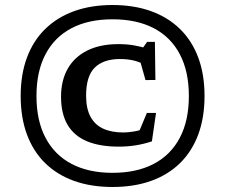

<svg xmlns="http://www.w3.org/2000/svg" viewBox="-20 -735 898 766"><path d="M429 -715Q514.5 -715 582.5 -690.5Q650.5 -666 698.2 -619.2Q746 -572.5 771 -505.2Q796 -438 796 -352Q796 -266 771 -198.5Q746 -131 698.2 -84.2Q650.5 -37.5 582.5 -13.2Q514.5 11 429 11Q343.5 11 275.8 -13.2Q208 -37.5 160.2 -84.2Q112.5 -131 87.5 -198.5Q62.5 -266 62.5 -352Q62.5 -438 87.5 -505.2Q112.5 -572.5 160.2 -619.2Q208 -666 275.8 -690.5Q343.5 -715 429 -715ZM429 -658Q333.5 -658 265.8 -622.8Q198 -587.5 161.8 -519Q125.5 -450.5 125.5 -352Q125.5 -253.5 161.8 -185Q198 -116.5 265.8 -81Q333.5 -45.5 429 -45.5Q525 -45.5 593 -81Q661 -116.5 697.2 -185Q733.5 -253.5 733.5 -352Q733.5 -450.5 697.2 -519Q661 -587.5 593 -622.8Q525 -658 429 -658ZM472 -206.5Q492 -206.5 516.5 -210.8Q541 -215 562 -224.5L522 -179.5L566 -284.5H602.5L586 -171Q556 -161 523.2 -155.5Q490.5 -150 454 -150Q378 -150 326.8 -171.5Q275.5 -193 249.5 -237.2Q223.5 -281.5 223.5 -349Q223.5 -413.5 250 -460.5Q276.5 -507.5 327.8 -533.2Q379 -559 453 -559Q485.5 -559 514.8 -554Q544 -549 571 -540L541 -531.5L567 -568H598L600 -416L560.5 -415.5L531 -520L565 -472.5Q540 -487 515.2 -493.2Q490.5 -499.5 458 -499.5Q393.5 -499.5 358.5 -465.8Q323.5 -432 323.5 -353Q323.5 -302 341 -269.5Q358.5 -237 391.5 -221.8Q424.5 -206.5 472 -206.5Z"/></svg>

Font: Newsreader 7pt Medium
Style: Regular
Weight: 500
Designer: Hugues Gentile
Foundry: Production Type
Version: Version 1.003